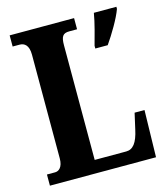

<svg xmlns="http://www.w3.org/2000/svg" viewBox="-108 -798 766 881"><g transform="rotate(-15 275.5 -357.0)"><path d="M20 0H524L529 -223H482L465 -148C452 -87 431 -61 399 -61H249V-605C249 -647 258 -661 289 -661H326V-714H20V-661H53C76 -661 96 -647 96 -602V-109C96 -67 76 -53 59 -53H20ZM384 -567V-554H443C473 -597 512 -662 527 -704V-714H420C413 -670 395 -607 384 -567Z"/></g></svg>

Font: Noto Serif Devanagari ExtraCondensed ExtraBold
Style: Regular
Weight: 800
Width: 2
Designer: Universal Thirst, Indian Type Foundry and the Monotype Design Team
Foundry: Monotype Imaging Inc.
Version: Version 2.004